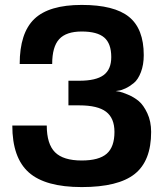

<svg xmlns="http://www.w3.org/2000/svg" viewBox="-20 -740 674 780"><path d="M302 -312H258V-412H302Q370 -412 401 -435Q432 -458 432 -508Q432 -563 403.5 -587.5Q375 -612 312 -612Q249 -612 220.5 -581Q192 -550 192 -480H60Q60 -606 119.5 -663Q179 -720 312 -720Q444 -720 504 -671.5Q564 -623 564 -516Q564 -477 552.5 -447Q541 -417 524 -403Q507 -389 490 -381Q473 -373 462 -372L450 -370Q456 -369 465.5 -367.5Q475 -366 500 -355.5Q525 -345 544 -329Q563 -313 578.5 -280Q594 -247 594 -204Q594 -86 527 -33Q460 20 312 20Q164 20 97 -39.5Q30 -99 30 -230H170Q170 -155 203.5 -121.5Q237 -88 312 -88Q382 -88 413.5 -115.5Q445 -143 445 -204Q445 -260 411 -286Q377 -312 302 -312Z"/></svg>

Font: Fivo Sans
Style: Regular
Weight: 700
Designer: Alexander Slobzheninov
Foundry: Alexander Slobzheninov
Version: 1.0